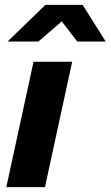

<svg xmlns="http://www.w3.org/2000/svg" viewBox="-20 -770 455 790"><path d="M6 0 118 -516H277L165 0ZM11 -599 167 -750H320L415 -599H298L234 -682L138 -599Z"/></svg>

Font: Red Hat Text
Style: Italic
Weight: 300
Italic angle: -12°
Designer: Pentagram, MCKL
Foundry: Pentagram, MCKL
Version: Version 1.023